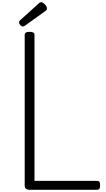

<svg xmlns="http://www.w3.org/2000/svg" viewBox="-20 -1706 957 1726"><path d="M246 0Q202 0 202 -40V-1393Q202 -1407 213 -1413.5Q224 -1420 246 -1420Q268 -1420 279 -1413.5Q290 -1407 290 -1393V-80H853Q868 -80 874 -71.5Q880 -63 880 -40Q880 -18 874 -9Q868 0 853 0ZM188 -1468Q174 -1468 162.5 -1480.5Q151 -1493 151 -1504Q151 -1508 152.5 -1512.5Q154 -1517 160 -1523L328 -1675Q333 -1680 337.5 -1683Q342 -1686 351 -1686Q360 -1686 372 -1677Q384 -1668 393 -1655.5Q402 -1643 402 -1631Q402 -1624 399.5 -1619Q397 -1614 387 -1606L208 -1478Q201 -1474 196.5 -1471Q192 -1468 188 -1468Z"/></svg>

Font: Playwrite BE WAL
Style: Regular
Weight: 400
Designer: Veronika Burian, José Scaglione
Foundry: TypeTogether
Version: Version 1.002